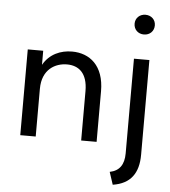

<svg xmlns="http://www.w3.org/2000/svg" viewBox="-64 -817 989 1115"><g transform="rotate(5 431.0 -260.0)"><path d="M430 -288V0H520V-295C520 -445 435 -510 333 -510C266 -510 202 -483 165 -418V-500H75V0H165V-278C165 -393 243 -433 310 -433C378 -433 430 -393 430 -288ZM739 -645C773 -645 798 -669 798 -703C798 -736 773 -760 739 -760C705 -760 680 -736 680 -703C680 -669 705 -645 739 -645ZM611 167 635 240C738 224 784 160 784 52V-500H694V52C694 118 667 156 611 167Z"/></g></svg>

Font: Gully
Style: Regular
Weight: 400
Designer: jaikishan Patel
Foundry: MagicType
Version: Version 1.000;Glyphs 3.2 (3242)